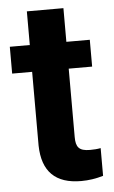

<svg xmlns="http://www.w3.org/2000/svg" viewBox="-50 -693 438 738"><g transform="rotate(-5 169.0 -324.0)"><path d="M82 -658.2V-528.3H4.9V-424.8H82V-140.1C84 -40 134.3 9.8 233.4 9.8C262.7 9.8 291 5.4 318.8 -2.9V-109.9C306.6 -107.4 293 -106.4 277.3 -106.4C234.9 -106.4 223.1 -122.1 223.1 -161.1V-424.8H313.5V-528.3H223.1V-658.2Z"/></g></svg>

Font: Shabnam
Style: Bold
Weight: 700
Foundry: DejaVu fonts team - Redesigned by Saber Rastikerdar - Based on Vazir font
Version: Version 5.0.1